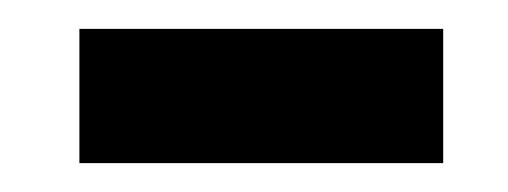

<svg xmlns="http://www.w3.org/2000/svg" viewBox="-20 -774 352 133"><path d="M287 -661H35V-754H287Z"/></svg>

Font: Fira Sans Extra Condensed SemiBold
Style: Regular
Weight: 600
Width: 1
Designer: Carrois Corporate & Edenspiekermann AG
Foundry: Carrois Corporate GbR & Edenspiekermann AG
Version: Version 4.203